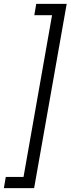

<svg xmlns="http://www.w3.org/2000/svg" viewBox="-28 -831 366 996"><path d="M318 -811 149 145H-8L2 87H94L242 -752H150L160 -811Z"/></svg>

Font: DM Sans 17pt Light
Style: Italic
Weight: 300
Italic angle: -10°
Version: Version 4.004;gftools[0.9.30]